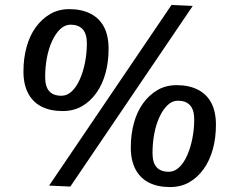

<svg xmlns="http://www.w3.org/2000/svg" viewBox="-20 -749 945 778"><path d="M75 -459Q75 -512 87.5 -558Q100 -604 124.5 -638Q149 -672 183 -692Q217 -712 261 -712Q310 -712 346 -694Q382 -676 401 -640.5Q420 -605 420 -551Q420 -498 407.5 -452.5Q395 -407 370.5 -372.5Q346 -338 312 -318.5Q278 -299 234 -299Q184 -299 148.5 -317Q113 -335 94 -371Q75 -407 75 -459ZM266 -649Q243 -649 224 -631Q205 -613 191 -582.5Q177 -552 170 -514.5Q163 -477 163 -437Q163 -398 179.5 -379.5Q196 -361 229 -361Q252 -361 271 -379Q290 -397 303.5 -427.5Q317 -458 324.5 -496Q332 -534 332 -573Q332 -612 315 -630.5Q298 -649 266 -649ZM265 7 179 3 675 -729 761 -725ZM510 -151Q510 -204 522.5 -250Q535 -296 559.5 -330Q584 -364 618 -384Q652 -404 696 -404Q745 -404 781 -386Q817 -368 836 -332.5Q855 -297 855 -243Q855 -190 842.5 -144.5Q830 -99 805.5 -64.5Q781 -30 747 -10.5Q713 9 669 9Q619 9 583.5 -9Q548 -27 529 -63Q510 -99 510 -151ZM701 -341Q678 -341 659 -323Q640 -305 626 -274.5Q612 -244 605 -206.5Q598 -169 598 -129Q598 -90 614.5 -71.5Q631 -53 664 -53Q687 -53 706 -71Q725 -89 738.5 -119.5Q752 -150 759.5 -188Q767 -226 767 -265Q767 -304 750 -322.5Q733 -341 701 -341Z"/></svg>

Font: Georama ExtraCondensed Thin SemiBold
Style: Italic
Weight: 600
Italic angle: -9°
Version: Version 1.001